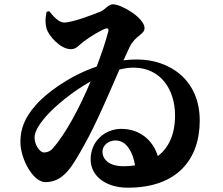

<svg xmlns="http://www.w3.org/2000/svg" viewBox="-20 -815 1040 894"><path d="M279 -710C253 -710 228 -740 209 -763L197 -760C193 -742 188 -714 197 -681C205 -652 259 -586 310 -586C336 -586 346 -604 370 -622C402 -646 452 -676 473 -682C484 -685 487 -679 484 -668C471 -618 452 -562 430 -505C295 -459 189 -375 146 -325C95 -267 75 -215 75 -155C75 -73 135 33 191 33C277 33 316 -39 374 -143C427 -237 490 -385 536 -491C559 -497 581 -500 602 -500C728 -500 795 -398 795 -278C795 -185 763 -125 715 -88C692 -163 630 -215 545 -215C470 -215 402 -159 402 -73C402 5 473 59 575 59C804 59 910 -72 910 -254C910 -445 768 -538 618 -538C597 -538 576 -537 555 -534L584 -597C610 -650 653 -654 653 -684C653 -732 545 -795 506 -795C485 -795 469 -770 450 -762C420 -749 317 -710 279 -710ZM609 -45C591 -42 573 -41 555 -41C481 -41 457 -79 457 -108C457 -140 487 -161 518 -161C570 -161 599 -105 609 -45ZM402 -436C350 -311 284 -190 226 -124C216 -112 201 -105 185 -105C165 -105 141 -141 141 -174C141 -201 159 -232 193 -272C238 -323 317 -388 402 -436Z"/></svg>

Font: Noto Serif CJK SC Black
Style: Regular
Weight: 900
Designer: Ryoko NISHIZUKA 西塚涼子 (kana & ideographs); Frank Grießhammer (Latin, Greek & Cyrillic); Wenlong ZHANG 张文龙 (bopomofo); San
Foundry: Adobe
Version: Version 2.001;hotconv 1.1.0;makeotfexe 2.6.0